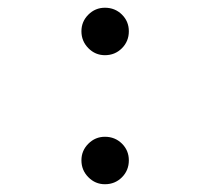

<svg xmlns="http://www.w3.org/2000/svg" viewBox="-20 -474 540 494"><path d="M189.5 -61.5Q189.5 -86.4 207.3 -104.2Q225.1 -122.1 250 -122.1Q275.9 -122.1 293.7 -104.5Q311.5 -86.9 311.5 -61.5Q311.5 -35.6 293.7 -17.8Q275.9 0 250 0Q225.1 0 207.3 -18.1Q189.5 -36.1 189.5 -61.5ZM189.5 -393.6Q189.5 -418.5 207.3 -436.3Q225.1 -454.1 250 -454.1Q275.9 -454.1 293.7 -436.5Q311.5 -418.9 311.5 -393.6Q311.5 -367.7 293.7 -349.9Q275.9 -332 250 -332Q225.1 -332 207.3 -350.1Q189.5 -368.2 189.5 -393.6Z"/></svg>

Font: BabelStone Irk Bitig
Style: Regular
Weight: 400
Designer: Andrew West
Foundry: BabelStone
Version: Version 1.03 June 7, 2023